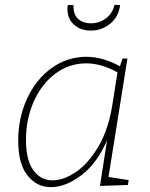

<svg xmlns="http://www.w3.org/2000/svg" viewBox="-20 -764 620 791"><path d="M427 -35 510 -22 507 -2 392 2 421 -186Q380 -91 315 -42Q250 7 190 7Q131 7 93 -41.5Q55 -90 55 -185Q55 -278 91.5 -357.5Q128 -437 192.5 -483.5Q257 -530 336 -530Q403 -530 474 -491L485 -523H505ZM443 -333 464 -466Q397 -503 335 -503Q265 -503 208 -460.5Q151 -418 119 -345.5Q87 -273 87 -188Q87 -104 117.5 -62.5Q148 -21 196 -21Q242 -21 293 -55.5Q344 -90 385.5 -160.5Q427 -231 443 -333ZM259 -743H283Q281 -706 301 -687Q321 -668 355 -668Q389 -668 416 -688Q443 -708 452 -744L475 -743Q468 -693 433 -665.5Q398 -638 354 -638Q309 -638 281 -666Q253 -694 259 -743Z"/></svg>

Font: Bitter Pro ExtraLight
Style: Italic
Weight: 275
Italic angle: -9°
Designer: Sol Matas, and Bitter project Authors
Foundry: Sol Matas
Version: Version 1.010